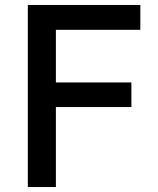

<svg xmlns="http://www.w3.org/2000/svg" viewBox="-20 -753 637 773"><path d="M205 -322V0H92V-733H545V-633H205V-421H509V-322Z"/></svg>

Font: IBM Plex Sans JP Medm
Style: Regular
Weight: 500
Designer: Mike Abbink; Paul van der Laan; Pieter van Rosmalen; Wujin Sim; Yejin Wi; Jinhee Kim; Boomi Park; Yona Kim; Kichan Ma
Foundry: Sandoll Inc.
Version: Version 1.002